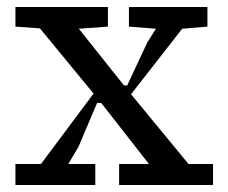

<svg xmlns="http://www.w3.org/2000/svg" viewBox="-20 -528 652 548"><path d="M348 -452V-508H572V-452L500 -446L354 -259L518 -60H588V0H320V-60H405L269 -234H257L204 -109L175 -60H252V0H24V-60H97L247 -261L94 -447L24 -452V-508H288V-452L205 -446L334 -284H343L400 -406L425 -446Z"/></svg>

Font: Source Serif 4 Caption
Style: Regular
Weight: 400
Designer: Frank Grießhammer
Foundry: Adobe Systems Incorporated
Version: Version 4.004;hotconv 1.0.117;makeotfexe 2.5.65602